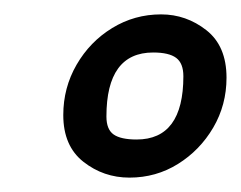

<svg xmlns="http://www.w3.org/2000/svg" viewBox="-20 -599 335 267"><path d="M160 -352Q124 -352 96 -374Q68 -396 68 -439Q68 -477 86.5 -509Q105 -541 136 -560Q167 -579 204 -579Q239 -579 267 -557Q295 -535 295 -491Q295 -453 276.5 -421.5Q258 -390 227.5 -371Q197 -352 160 -352ZM170 -405Q235 -405 235 -493Q235 -511 225 -518.5Q215 -526 193 -526Q128 -526 128 -437Q128 -419 138 -412Q148 -405 170 -405Z"/></svg>

Font: Texturina 72pt 72pt SemiBold
Style: Italic
Weight: 600
Italic angle: -11°
Designer: Guillermo Torres Carreño
Foundry: Omnibus-Type
Version: Version 1.002; ttfautohint (v1.8.3)